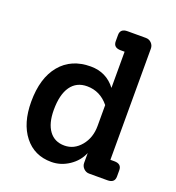

<svg xmlns="http://www.w3.org/2000/svg" viewBox="-135 -849 888 967"><g transform="rotate(20 308.5 -365.0)"><path d="M545 -102Q584 -102 584 -68V-34Q584 0 545 0H447Q430 0 417.5 -12.5Q405 -25 405 -42V-95Q386 -49 342 -19.5Q298 10 247 10Q156 10 102.5 -58Q49 -126 49 -241Q49 -368 108 -439Q167 -510 271 -510Q355 -510 405 -444V-638H384Q345 -638 345 -672V-706Q345 -740 384 -740H482Q500 -740 512 -727.5Q524 -715 524 -698V-102ZM281 -90Q333 -90 369 -133.5Q405 -177 405 -240V-352Q358 -410 288 -410Q231 -410 200.5 -366.5Q170 -323 170 -241Q170 -169 199 -129.5Q228 -90 281 -90Z"/></g></svg>

Font: Solway Medium
Style: Regular
Weight: 500
Designer: Mariya V. Pigoulevskaya
Foundry: The Northern Block Ltd.
Version: Version 1.000;hotconv 1.0.109;makeotfexe 2.5.65596